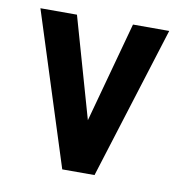

<svg xmlns="http://www.w3.org/2000/svg" viewBox="-63 -561 596 621"><g transform="rotate(10 235.0 -250.5)"><path d="M21 -501 181 0H287L444 -501H325L235 -171L141 -501Z"/></g></svg>

Font: Advent Pro
Style: Bold
Weight: 700
Designer: VivaRado, Andreas Kalpakidis
Foundry: VivaRado, Andreas Kalpakidis
Version: Version 3.000